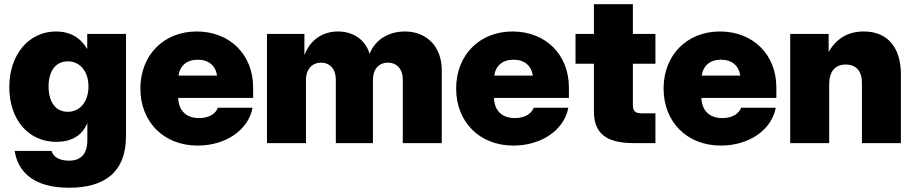

<svg xmlns="http://www.w3.org/2000/svg" viewBox="-20 -676 4320 907"><path d="M305.7 210.9C474.6 210.9 575.2 137.2 575.2 -33.2V-515.6H392.1V-445.3H391.6C360.4 -497.6 311.5 -527.3 244.6 -527.3C114.7 -527.3 23.9 -416.5 23.9 -264.2C23.9 -114.3 111.3 -5.9 246.6 -5.9C314 -5.9 366.7 -32.7 392.1 -93.8H392.6V-14.2C392.6 50.8 363.3 83 305.7 83C260.7 83 231.4 64.9 223.6 37.1H49.3C64.9 136.2 139.2 210.9 305.7 210.9ZM300.3 -147.9C243.2 -147.9 209.5 -193.8 209.5 -267.6C209.5 -340.8 243.2 -386.2 300.3 -386.2C357.4 -386.2 397.9 -339.8 397.9 -267.6C397.9 -194.8 357.4 -147.9 300.3 -147.9Z M913.6 11.7C1046.9 11.7 1153.8 -62.5 1172.9 -167H1009.3C998 -136.7 964.8 -118.2 920.4 -118.2C859.4 -118.2 823.7 -153.8 821.8 -213.4H1175.8V-262.7C1175.8 -418 1065.9 -527.3 909.2 -527.3C753.4 -527.3 643.1 -415.5 643.1 -257.8C643.1 -100.1 753.4 11.7 913.6 11.7ZM823.2 -318.8C830.1 -366.2 862.8 -394 914.1 -394C965.3 -394 998.5 -366.2 1005.4 -318.8Z M1241.2 0H1425.3V-297.9C1425.3 -348.6 1454.1 -379.9 1496.1 -379.9C1539.1 -379.9 1566.4 -349.1 1566.4 -300.8V0H1741.7V-299.3C1741.7 -348.1 1769 -379.9 1812 -379.9C1854.5 -379.9 1882.8 -350.1 1882.8 -300.3V0H2066.9V-344.2C2066.9 -456.5 1995.1 -527.3 1892.6 -527.3C1819.3 -527.3 1752.4 -491.2 1726.1 -421.4C1705.1 -491.7 1645 -527.3 1576.7 -527.3C1508.8 -527.3 1446.8 -492.2 1418 -415.5V-515.6H1241.2Z M2405.3 11.7C2538.6 11.7 2645.5 -62.5 2664.6 -167H2501C2489.7 -136.7 2456.5 -118.2 2412.1 -118.2C2351.1 -118.2 2315.4 -153.8 2313.5 -213.4H2667.5V-262.7C2667.5 -418 2557.6 -527.3 2400.9 -527.3C2245.1 -527.3 2134.8 -415.5 2134.8 -257.8C2134.8 -100.1 2245.1 11.7 2405.3 11.7ZM2314.9 -318.8C2321.8 -366.2 2354.5 -394 2405.8 -394C2457 -394 2490.2 -366.2 2497.1 -318.8Z M2785.6 -656.2V-515.6H2698.7V-375H2785.6V-150.4C2785.6 -45.9 2843.3 0 2973.6 0H3076.2V-140.6H3016.1C2979.5 -140.6 2969.7 -150.4 2969.7 -182.1V-375H3076.2V-515.6H2969.7V-656.2Z M3385.3 11.7C3518.6 11.7 3625.5 -62.5 3644.5 -167H3481C3469.7 -136.7 3436.5 -118.2 3392.1 -118.2C3331.1 -118.2 3295.4 -153.8 3293.5 -213.4H3647.5V-262.7C3647.5 -418 3537.6 -527.3 3380.9 -527.3C3225.1 -527.3 3114.7 -415.5 3114.7 -257.8C3114.7 -100.1 3225.1 11.7 3385.3 11.7ZM3294.9 -318.8C3301.8 -366.2 3334.5 -394 3385.7 -394C3437 -394 3470.2 -366.2 3477.1 -318.8Z M3897 -276.4C3897 -340.3 3926.3 -371.1 3975.1 -371.1C4024.4 -371.1 4051.8 -340.3 4051.8 -284.7V0H4235.8V-324.7C4235.8 -450.2 4174.3 -527.3 4060.5 -527.3C3981 -527.3 3928.7 -489.7 3894.5 -430.7V-515.6H3712.9V0H3897Z"/></svg>

Font: Raveo Display Display ExtraBold
Style: Regular
Weight: 800
Designer: Jakub Foglar, Rasmus Andersson (Inter)
Foundry: Jakubfoglar.com
Version: Version 1.100;Glyphs 3.2.3 (3260)